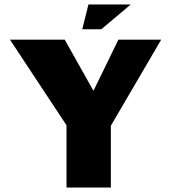

<svg xmlns="http://www.w3.org/2000/svg" viewBox="-20 -846 772 866"><path d="M280 0V-281L25 -667H272L453 -345L356 -343L514 -667H707L452 -231L480 -333V0ZM351 -714 379 -826H570L437 -714Z"/></svg>

Font: Maven Pro Black
Style: Regular
Weight: 900
Designer: Joe Prince
Foundry: Joe Prince
Version: Version 2.103